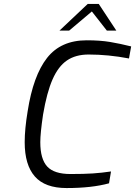

<svg xmlns="http://www.w3.org/2000/svg" viewBox="-20 -946 684 972"><path d="M105 -226Q105 -293 120 -383Q148 -563 218 -652.5Q288 -742 419 -742Q487 -742 537.5 -733.5Q588 -725 644 -711L633 -650Q528 -670 429 -670Q363 -670 319 -640Q275 -610 246 -544Q217 -478 198 -366Q184 -272 184 -226Q184 -141 219 -103Q254 -65 337 -65Q405 -65 450 -68Q495 -71 542 -78L532 -18Q445 6 317 6Q208 6 156.5 -52.5Q105 -111 105 -226ZM424 -926H480L569 -791H521L445 -888L330 -791H281Z"/></svg>

Font: Exo
Style: Italic
Weight: 400
Italic angle: -9°
Designer: Natanael Gama
Foundry: Natanael Gama
Version: Version 1.500; ttfautohint (v1.6)